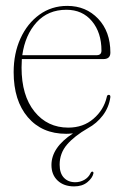

<svg xmlns="http://www.w3.org/2000/svg" viewBox="-20 -456 430 668"><path d="M305 147.5Q301.5 163.5 283.8 178Q266 192.5 238 192.5Q202 192.5 180.5 172.2Q159 152 159 118Q159 57 234 8Q225 9 219.8 9.2Q214.5 9.5 210 9.5Q126 9.5 76.8 -48.2Q27.5 -106 27.5 -205Q27.5 -270 51.2 -322.2Q75 -374.5 117.2 -405Q159.5 -435.5 214 -435.5Q279 -435.5 321.5 -390.8Q364 -346 364 -273Q364 -250.5 340 -250.5H56Q55 -236 55 -221Q55 -123.5 100 -67.8Q145 -12 217.5 -12Q269.5 -12 305.2 -42.8Q341 -73.5 351.5 -118.5Q352.5 -126 358.5 -126Q364.5 -126 364 -118Q359 -82.5 337.8 -54.5Q316.5 -26.5 286 -10Q239 17 213.2 47Q187.5 77 187.5 117Q187.5 146.5 202.2 162.2Q217 178 242 178Q258.5 178 273.2 169.8Q288 161.5 295 146.5Q297.5 141 301.5 141Q306 142 305 147.5ZM211 -422Q147 -422 107.2 -378.2Q67.5 -334.5 57.5 -264H316.5Q333 -264 333 -280Q333 -342.5 300 -382.2Q267 -422 211 -422Z"/></svg>

Font: Fraunces 144pt S050 Thin
Style: Regular
Weight: 100
Version: Version 1.000; ttfautohint (v1.8.3)